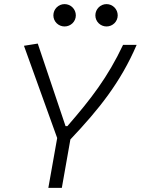

<svg xmlns="http://www.w3.org/2000/svg" viewBox="-20 -911 683 931"><path d="M214.4 0H279.8L321.3 -234.9C460 -381.3 564.5 -511.7 642.6 -693.4H576.7C502.4 -536.1 420.9 -430.7 306.6 -299.3H297.9L163.1 -699.7L96.2 -689L257.3 -241.7ZM293 -782.7C323.2 -782.7 347.7 -806.6 347.7 -836.4C347.7 -866.7 323.2 -891.1 293 -891.1C263.2 -891.1 238.8 -866.7 238.8 -836.4C238.8 -806.6 263.2 -782.7 293 -782.7ZM496.6 -782.7C526.4 -782.7 550.8 -806.6 550.8 -836.4C550.8 -866.7 526.4 -891.1 496.6 -891.1C466.8 -891.1 442.4 -866.7 442.4 -836.4C442.4 -806.6 466.8 -782.7 496.6 -782.7Z"/></svg>

Font: Cascadia Code NF Light
Style: Italic
Weight: 300
Italic angle: -10°
Monospace: yes
Designer: Aaron Bell
Foundry: Saja Typeworks
Version: Version 2404.023